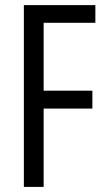

<svg xmlns="http://www.w3.org/2000/svg" viewBox="-20 -734 417 754"><path d="M151.4 0H73.7V-713.9H354.5V-644.5H151.4V-377.9H342.8V-307.6H151.4Z"/></svg>

Font: Open Sans Condensed
Style: Regular
Weight: 400
Width: 3
Designer: Monotype Design Team
Foundry: Monotype Imaging Inc.
Version: Version 3.000